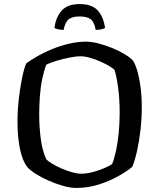

<svg xmlns="http://www.w3.org/2000/svg" viewBox="-20 -925 784 945"><path d="M355 0Q326 0 289.5 -10.5Q253 -21 218 -36.5Q183 -52 155.5 -69.5Q128 -87 115 -102Q90 -134 78 -193.5Q66 -253 66 -323Q66 -381 72.5 -437.5Q79 -494 88.5 -540.5Q98 -587 109 -613Q132 -630 164.5 -648.5Q197 -667 237 -683.5Q277 -700 320 -710Q363 -720 405 -720Q430 -720 463.5 -711.5Q497 -703 531.5 -689Q566 -675 594 -658Q622 -641 636 -625Q650 -600 659 -564.5Q668 -529 673 -487Q678 -445 678 -400Q678 -342 671.5 -285.5Q665 -229 654.5 -182Q644 -135 631 -104Q608 -84 565 -59.5Q522 -35 468 -17.5Q414 0 355 0ZM378 -70Q405 -70 436 -78Q467 -86 493.5 -97.5Q520 -109 532 -118Q543 -145 551.5 -185Q560 -225 564.5 -272.5Q569 -320 569 -371Q569 -435 562 -489.5Q555 -544 544 -580Q539 -587 520 -598.5Q501 -610 475.5 -621.5Q450 -633 423.5 -640.5Q397 -648 377 -648Q353 -648 321 -641.5Q289 -635 259 -626Q229 -617 208 -607Q197 -579 188.5 -539.5Q180 -500 176.5 -454Q173 -408 173 -362Q173 -299 181 -239.5Q189 -180 208 -141Q217 -131 238 -118.5Q259 -106 284.5 -95Q310 -84 335.5 -77Q361 -70 378 -70ZM372 -905Q433 -905 461.5 -873Q490 -841 497 -787Q492 -784 480 -781Q468 -778 451 -778Q444 -817 426 -830.5Q408 -844 372 -844Q336 -844 318.5 -830.5Q301 -817 293 -778Q278 -778 266 -781Q254 -784 248 -787Q254 -838 282.5 -871.5Q311 -905 372 -905Z"/></svg>

Font: Texturina 12pt
Style: Regular
Weight: 400
Designer: Guillermo Torres Carreño
Foundry: Omnibus-Type
Version: Version 1.002